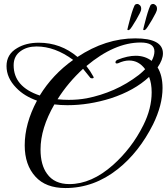

<svg xmlns="http://www.w3.org/2000/svg" viewBox="-20 -887 844 971"><path d="M311 64Q211 64 159 6Q105 -53 105 -152Q105 -262 167 -378Q136 -389 109.5 -405Q83 -421 62 -443Q13 -493 13 -553Q13 -613 67 -644Q112 -671 176 -671Q287 -671 372 -599Q514 -693 664 -693Q804 -693 804 -617Q804 -585 777 -546Q802 -505 802 -442Q802 -356 754 -258Q683 -117 576 -32Q455 64 311 64ZM328 -382Q352 -382 374.5 -384Q397 -386 419 -390Q490 -404 556 -433Q622 -462 682 -508Q691 -515 699 -522.5Q707 -530 714 -537Q682 -581 633 -581Q607 -581 577 -567Q575 -566 571 -566Q564 -566 564 -572Q564 -580 575 -585Q626 -605 666 -605Q713 -605 747 -579Q761 -605 761 -627Q761 -672 691 -672Q559 -672 417 -553Q437 -528 452 -500Q457 -492 448 -491H445Q437 -491 434 -497L400 -539Q363 -505 330.5 -466.5Q298 -428 271 -385Q300 -382 328 -382ZM181 -404Q246 -510 350 -584Q258 -652 165 -652Q117 -652 85 -629Q49 -604 49 -557Q49 -448 181 -404ZM331 44Q443 44 552 -53Q598 -94 636.5 -144Q675 -194 705 -254Q747 -338 747 -420Q747 -465 734 -498Q660 -429 541 -390Q430 -355 321 -355Q304 -355 287.5 -356Q271 -357 255 -359Q185 -238 185 -131Q185 -53 218 -8Q255 44 331 44ZM704 -737Q704 -738 708.5 -756Q713 -774 719.5 -798Q726 -822 733 -841.5Q740 -861 744 -864Q750 -867 754 -867Q761 -867 768 -860Q774 -854 774 -843Q774 -833 767 -820Q760 -806 749 -787Q738 -768 728 -753Q718 -738 715 -737Q708 -732 704 -737ZM624 -737Q624 -738 628.5 -756Q633 -774 639.5 -798Q646 -822 653 -841.5Q660 -861 664 -864Q670 -867 674 -867Q681 -867 688 -860Q694 -854 694 -843Q694 -833 687 -820Q680 -806 669 -787Q658 -768 648 -753Q638 -738 635 -737Q628 -732 624 -737Z"/></svg>

Font: Carattere
Style: Regular
Weight: 400
Designer: Robert E. Leuschke
Foundry: Robert E. Leuschke
Version: Version 1.010; ttfautohint (v1.8.3)